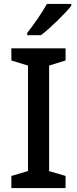

<svg xmlns="http://www.w3.org/2000/svg" viewBox="-20 -1012 394 981"><path d="M344 -982V-992H220C195 -947 149 -881 119 -844V-832H189C237 -868 315 -945 344 -982ZM315 -51V-113L231 -138V-677L315 -703V-765H38V-703L123 -677V-138L38 -113V-51Z"/></svg>

Font: Noto Sans Tamil UI Medium
Style: Regular
Weight: 500
Designer: Jelle Bosma - Monotype Design Team
Foundry: Monotype Imaging Inc.
Version: Version 2.004